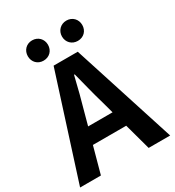

<svg xmlns="http://www.w3.org/2000/svg" viewBox="-224 -1071 1089 1198"><g transform="rotate(-30 320.5 -472.5)"><path d="M252 -386C274 -463 296 -547 315 -628H320C341 -548 361 -463 384 -386L406 -305H230ZM-4 0H146L198 -190H438L490 0H645L407 -741H233ZM195 -799C238 -799 268 -830 268 -872C268 -913 238 -945 195 -945C153 -945 123 -913 123 -872C123 -830 153 -799 195 -799ZM442 -799C485 -799 515 -830 515 -872C515 -913 485 -945 442 -945C400 -945 369 -913 369 -872C369 -830 400 -799 442 -799Z"/></g></svg>

Font: Noto Sans HK
Style: Bold
Weight: 700
Designer: Ryoko NISHIZUKA 西塚涼子 (kana, bopomofo & ideographs); Paul D. Hunt (Latin, Greek & Cyrillic); Sandoll Communications 산돌커뮤니
Foundry: Adobe
Version: Version 2.002;hotconv 1.0.116;makeotfexe 2.5.65601